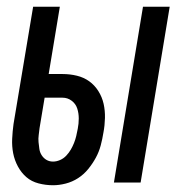

<svg xmlns="http://www.w3.org/2000/svg" viewBox="-20 -540 540 568"><path d="M317 0 403 -520H482L396 0ZM137 8Q115 8 94 2.5Q73 -3 58 -16Q43 -29 33 -47.5Q23 -66 19 -86.5Q15 -107 16 -129Q17 -151 20 -173L78 -520H157L124 -321H165Q187 -321 207.5 -316Q228 -311 244 -299.5Q260 -288 271 -270.5Q282 -253 286.5 -233Q291 -213 290.5 -191Q290 -169 286 -148Q283 -129 278 -110Q273 -91 263.5 -73.5Q254 -56 241 -40Q228 -24 211 -13Q194 -2 174.5 3Q155 8 137 8ZM137 -62Q147 -62 157.5 -66.5Q168 -71 176 -79.5Q184 -88 189.5 -97.5Q195 -107 199 -117Q203 -127 205.5 -137.5Q208 -148 210 -159Q213 -174 213 -189.5Q213 -205 208.5 -219Q204 -233 192 -242Q180 -251 165 -251H112L97 -161Q96 -151 94.5 -140.5Q93 -130 94 -119.5Q95 -109 96.5 -99Q98 -89 103.5 -80.5Q109 -72 117.5 -67Q126 -62 137 -62Z"/></svg>

Font: Iosevka Custom
Style: Italic
Weight: 400
Italic angle: -9°
Monospace: yes
Designer: Belleve Invis
Foundry: Belleve Invis
Version: Version 30.3.3; ttfautohint (v1.8.3)